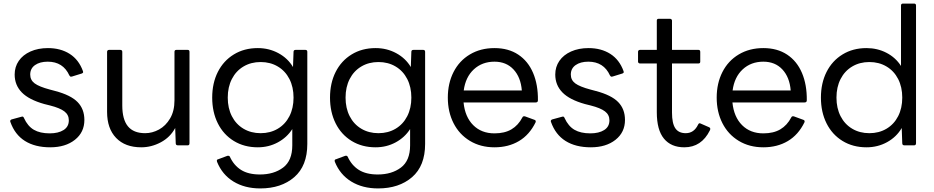

<svg xmlns="http://www.w3.org/2000/svg" viewBox="-20 -788 5227 1074"><path d="M38 -106 37 -110Q37 -117 45 -120L100 -135L105 -136Q111 -136 114 -128Q135 -82 169.5 -62Q204 -42 258 -42Q306 -42 335.5 -60.5Q365 -79 365 -115Q365 -146 340 -165Q315 -184 260 -198L228 -206Q142 -230 102 -271Q62 -312 62 -371Q62 -414 85 -447.5Q108 -481 150.5 -500Q193 -519 248 -519Q319 -519 370 -486.5Q421 -454 444 -390Q445 -388 445 -385Q445 -382 443 -380Q441 -378 438 -377L383 -360Q381 -359 377 -359Q372 -359 368 -366Q333 -443 247 -443Q203 -443 176 -424Q149 -405 149 -371Q149 -340 174 -321.5Q199 -303 259 -287L289 -279Q376 -256 414 -217Q452 -178 452 -117Q452 -48 399 -6Q346 36 261 36Q176 36 119.5 0.5Q63 -35 38 -106Z M579 -162V-498Q579 -503 582 -506Q585 -509 590 -509H652Q664 -509 664 -498V-198Q664 -120 695.5 -81.5Q727 -43 792 -43Q832 -43 869.5 -63.5Q907 -84 931.5 -125.5Q956 -167 956 -227V-498Q956 -509 967 -509H1030Q1040 -509 1040 -498V13Q1040 25 1030 25H975Q963 25 963 13L960 -72Q932 -20 879.5 8Q827 36 770 36Q680 36 629.5 -16.5Q579 -69 579 -162Z M1194 117Q1193 115 1193 111Q1193 104 1200 103L1251 84Q1253 83 1256 83Q1263 83 1266 89Q1288 137 1328.5 162.5Q1369 188 1434 188Q1512 188 1563.5 149.5Q1615 111 1615 25V-66Q1585 -19 1534 8.5Q1483 36 1422 36Q1346 36 1288 0.5Q1230 -35 1198.5 -98Q1167 -161 1167 -242Q1167 -323 1198.5 -385.5Q1230 -448 1288 -483.5Q1346 -519 1422 -519Q1485 -519 1537.5 -490.5Q1590 -462 1619 -413L1622 -498Q1622 -509 1634 -509H1688Q1699 -509 1699 -498V17Q1699 140 1626 203Q1553 266 1436 266Q1349 266 1286 227.5Q1223 189 1194 117ZM1622 -242Q1622 -301 1599 -346Q1576 -391 1534 -416Q1492 -441 1438 -441Q1384 -441 1342 -416Q1300 -391 1277 -346Q1254 -301 1254 -242Q1254 -183 1277 -138Q1300 -93 1342 -68Q1384 -43 1438 -43Q1492 -43 1534 -68Q1576 -93 1599 -138Q1622 -183 1622 -242Z M1853 117Q1852 115 1852 111Q1852 104 1859 103L1910 84Q1912 83 1915 83Q1922 83 1925 89Q1947 137 1987.5 162.5Q2028 188 2093 188Q2171 188 2222.5 149.5Q2274 111 2274 25V-66Q2244 -19 2193 8.5Q2142 36 2081 36Q2005 36 1947 0.5Q1889 -35 1857.5 -98Q1826 -161 1826 -242Q1826 -323 1857.5 -385.5Q1889 -448 1947 -483.5Q2005 -519 2081 -519Q2144 -519 2196.5 -490.5Q2249 -462 2278 -413L2281 -498Q2281 -509 2293 -509H2347Q2358 -509 2358 -498V17Q2358 140 2285 203Q2212 266 2095 266Q2008 266 1945 227.5Q1882 189 1853 117ZM2281 -242Q2281 -301 2258 -346Q2235 -391 2193 -416Q2151 -441 2097 -441Q2043 -441 2001 -416Q1959 -391 1936 -346Q1913 -301 1913 -242Q1913 -183 1936 -138Q1959 -93 2001 -68Q2043 -43 2097 -43Q2151 -43 2193 -68Q2235 -93 2258 -138Q2281 -183 2281 -242Z M2485 -242Q2485 -322 2517 -385Q2549 -448 2608.5 -483.5Q2668 -519 2746 -519Q2824 -519 2879 -482.5Q2934 -446 2962 -380Q2990 -314 2989 -227Q2989 -215 2977 -215H2573Q2581 -134 2627 -88Q2673 -42 2746 -42Q2803 -42 2841 -64.5Q2879 -87 2902 -131Q2906 -140 2917 -137L2969 -118Q2974 -117 2976 -113Q2978 -109 2976 -104Q2942 -34 2883 1Q2824 36 2746 36Q2668 36 2608.5 0Q2549 -36 2517 -99Q2485 -162 2485 -242ZM2574 -282H2899Q2893 -356 2852.5 -399.5Q2812 -443 2746 -443Q2677 -443 2630.5 -400Q2584 -357 2574 -282Z M3062 -106 3061 -110Q3061 -117 3069 -120L3124 -135L3129 -136Q3135 -136 3138 -128Q3159 -82 3193.5 -62Q3228 -42 3282 -42Q3330 -42 3359.5 -60.5Q3389 -79 3389 -115Q3389 -146 3364 -165Q3339 -184 3284 -198L3252 -206Q3166 -230 3126 -271Q3086 -312 3086 -371Q3086 -414 3109 -447.5Q3132 -481 3174.5 -500Q3217 -519 3272 -519Q3343 -519 3394 -486.5Q3445 -454 3468 -390Q3469 -388 3469 -385Q3469 -382 3467 -380Q3465 -378 3462 -377L3407 -360Q3405 -359 3401 -359Q3396 -359 3392 -366Q3357 -443 3271 -443Q3227 -443 3200 -424Q3173 -405 3173 -371Q3173 -340 3198 -321.5Q3223 -303 3283 -287L3313 -279Q3400 -256 3438 -217Q3476 -178 3476 -117Q3476 -48 3423 -6Q3370 36 3285 36Q3200 36 3143.5 0.5Q3087 -35 3062 -106Z M3654 -160V-433H3560Q3555 -433 3552 -436Q3549 -439 3549 -443V-498Q3549 -503 3552 -506Q3555 -509 3560 -509H3654V-673Q3654 -683 3665 -683H3727Q3732 -683 3735.5 -680Q3739 -677 3739 -673V-509H3887Q3897 -509 3897 -498V-443Q3897 -433 3887 -433H3739V-158Q3739 -98 3757.5 -70.5Q3776 -43 3816 -43Q3862 -43 3885 -91Q3890 -102 3899 -97L3947 -76Q3957 -71 3951 -59Q3904 36 3808 36Q3734 36 3694 -12.5Q3654 -61 3654 -160Z M3989 -242Q3989 -322 4021 -385Q4053 -448 4112.5 -483.5Q4172 -519 4250 -519Q4328 -519 4383 -482.5Q4438 -446 4466 -380Q4494 -314 4493 -227Q4493 -215 4481 -215H4077Q4085 -134 4131 -88Q4177 -42 4250 -42Q4307 -42 4345 -64.5Q4383 -87 4406 -131Q4410 -140 4421 -137L4473 -118Q4478 -117 4480 -113Q4482 -109 4480 -104Q4446 -34 4387 1Q4328 36 4250 36Q4172 36 4112.5 0Q4053 -36 4021 -99Q3989 -162 3989 -242ZM4078 -282H4403Q4397 -356 4356.5 -399.5Q4316 -443 4250 -443Q4181 -443 4134.5 -400Q4088 -357 4078 -282Z M4572 -242Q4572 -323 4603.5 -385.5Q4635 -448 4693 -483.5Q4751 -519 4827 -519Q4888 -519 4939 -492.5Q4990 -466 5020 -419V-757Q5020 -768 5031 -768H5093Q5104 -768 5104 -757V13Q5104 25 5093 25H5039Q5027 25 5027 13L5024 -72Q4995 -22 4942.5 7Q4890 36 4827 36Q4751 36 4693 0.5Q4635 -35 4603.5 -98Q4572 -161 4572 -242ZM5027 -242Q5027 -301 5004 -346Q4981 -391 4939 -416Q4897 -441 4843 -441Q4789 -441 4747 -416Q4705 -391 4682 -346Q4659 -301 4659 -242Q4659 -183 4682 -138Q4705 -93 4747 -68Q4789 -43 4843 -43Q4897 -43 4939 -68Q4981 -93 5004 -138Q5027 -183 5027 -242Z"/></svg>

Font: LINE Seed JP_TTF Regular
Style: Regular
Weight: 400
Designer: LINE & Fontrix & Fontworks
Version: Version 1.002